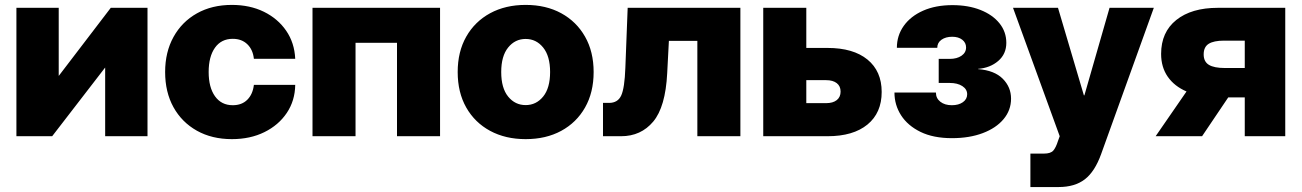

<svg xmlns="http://www.w3.org/2000/svg" viewBox="-20 -547 5227 771"><path d="M572.3 0H402.3V-275.4H401.9L189.5 0H45.9V-515.6H215.8V-242.7H216.3L424.8 -515.6H572.3Z M911.1 11.7Q831.1 11.7 770.5 -22.2Q710 -56.2 676.5 -116.7Q643.1 -177.2 643.1 -257.8Q643.1 -337.9 676.8 -398.7Q710.4 -459.5 770.8 -493.4Q831.1 -527.3 911.1 -527.3Q983.4 -527.3 1039.6 -499.8Q1095.7 -472.2 1129.2 -423.6Q1162.6 -375 1165.5 -311H999.5Q995.6 -347.7 973.1 -369.4Q950.7 -391.1 914.6 -391.1Q868.7 -391.1 843.3 -355.5Q817.9 -319.8 817.9 -257.8Q817.9 -195.8 843.5 -160.2Q869.1 -124.5 914.6 -124.5Q951.2 -124.5 973.1 -146.5Q995.1 -168.5 999.5 -206.1H1165.5Q1164.6 -142.6 1131.6 -93.5Q1098.6 -44.4 1041.7 -16.4Q984.9 11.7 911.1 11.7Z M1747.1 -515.6V0H1574.2V-375H1407.7V0H1234.9V-515.6Z M2090.8 11.7Q2009.8 11.7 1948.2 -21.5Q1886.7 -54.7 1852.3 -115.2Q1817.9 -175.8 1817.9 -257.8Q1817.9 -339.4 1852.3 -399.9Q1886.7 -460.4 1948.2 -493.9Q2009.8 -527.3 2090.8 -527.3Q2172.4 -527.3 2233.6 -493.9Q2294.9 -460.4 2329.3 -399.9Q2363.8 -339.4 2363.8 -257.8Q2363.8 -175.8 2329.3 -115.2Q2294.9 -54.7 2233.6 -21.5Q2172.4 11.7 2090.8 11.7ZM2090.8 -125Q2133.3 -125 2161.1 -159.2Q2189 -193.4 2189 -257.8Q2189 -321.8 2161.1 -356.2Q2133.3 -390.6 2090.8 -390.6Q2048.3 -390.6 2020.5 -356.2Q1992.7 -321.8 1992.7 -257.8Q1992.7 -193.4 2020.5 -159.2Q2048.3 -125 2090.8 -125Z M2401.4 0V-133.8H2425.8Q2460.9 -133.8 2474.6 -163.6Q2488.3 -193.4 2491.2 -274.9L2500.5 -515.6H2953.1V0H2780.3V-382.8H2666L2659.2 -252.9Q2652.3 -117.2 2603 -58.6Q2553.7 0 2474.1 0Z M3217.8 -354.5H3303.2Q3406.2 -354.5 3463.4 -307.9Q3520.5 -261.2 3520.5 -177.7Q3520.5 -93.8 3463.4 -46.9Q3406.2 0 3303.2 0H3044.9V-515.6H3217.8ZM3217.8 -225.1V-132.8H3297.4Q3324.7 -132.8 3340.1 -145Q3355.5 -157.2 3355.5 -179.2Q3355.5 -201.2 3340.1 -213.1Q3324.7 -225.1 3297.4 -225.1Z M3802.7 7.8Q3728 7.8 3676.5 -17.3Q3625 -42.5 3598.4 -84Q3571.8 -125.5 3571.8 -175.3H3738.3Q3738.3 -152.3 3756.1 -138.4Q3773.9 -124.5 3802.2 -124.5Q3829.6 -124.5 3846.7 -136.7Q3863.8 -148.9 3863.8 -168.5Q3863.8 -188.5 3844.5 -201.2Q3825.2 -213.9 3793.5 -213.9H3749.5V-310.5H3793.5Q3822.8 -310.5 3841.1 -323.2Q3859.4 -335.9 3859.4 -356.4Q3859.4 -375.5 3844 -387.5Q3828.6 -399.4 3803.7 -399.4Q3777.8 -399.4 3760.7 -387.5Q3743.7 -375.5 3743.7 -355H3581.5Q3581.5 -404.3 3609.1 -443.1Q3636.7 -481.9 3687 -504.2Q3737.3 -526.4 3804.7 -526.4Q3868.2 -526.4 3917 -507.1Q3965.8 -487.8 3993.4 -453.6Q4021 -419.4 4021 -375Q4021 -330.1 3988.5 -302.2Q3956.1 -274.4 3907.7 -270.5V-269.5Q3973.6 -264.2 4006.8 -230.7Q4040 -197.3 4040 -150.9Q4040 -104.5 4010 -68.6Q3980 -32.7 3926.5 -12.5Q3873 7.8 3802.7 7.8Z M4231 204.1H4117.7V69.8H4171.9Q4199.2 69.8 4209.7 57.6Q4220.2 45.4 4228.5 19L4235.4 0L4047.9 -515.6H4228.5L4332.5 -164.1H4334.5L4435.5 -515.6H4613.3L4401.9 71.3Q4376.5 142.1 4336.2 173.1Q4295.9 204.1 4231 204.1Z M5141.1 0H4978.5V-155.8H4912.1L4807.1 0H4620.6L4744.6 -179.7Q4695.8 -200.7 4669.2 -239Q4642.6 -277.3 4642.6 -330.6Q4642.6 -418 4703.6 -466.8Q4764.6 -515.6 4870.6 -515.6H5141.1ZM4978.5 -273.9V-383.8H4895Q4854 -383.8 4833.7 -371.1Q4813.5 -358.4 4813.5 -328.6Q4813.5 -299.3 4834.5 -286.6Q4855.5 -273.9 4898.4 -273.9Z"/></svg>

Font: Inter Display Extra Bold
Style: Regular
Weight: 800
Designer: Rasmus Andersson
Foundry: rsms
Version: Version 4.000;git-4fc901f